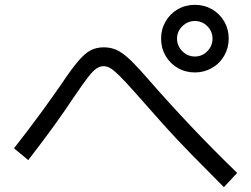

<svg xmlns="http://www.w3.org/2000/svg" viewBox="-20 -798 1040 795"><path d="M787 -498Q748 -498 716 -516.5Q684 -535 665.5 -567Q647 -599 647 -638Q647 -677 665.5 -709Q684 -741 716 -759.5Q748 -778 787 -778Q826 -778 858 -759.5Q890 -741 908.5 -709Q927 -677 927 -638Q927 -600 908.5 -567.5Q890 -535 857.5 -516.5Q825 -498 787 -498ZM787 -564Q817 -564 838.5 -586Q860 -608 860 -638Q860 -668 838.5 -689.5Q817 -711 787 -711Q757 -711 735 -689.5Q713 -668 713 -638Q713 -608 735 -586Q757 -564 787 -564ZM907 -23Q834 -96 771 -160.5Q708 -225 652 -287.5Q596 -350 540 -414Q501 -458 477.5 -481.5Q454 -505 439 -514.5Q424 -524 409 -524Q394 -524 379 -514Q364 -504 343 -476.5Q322 -449 286 -396Q251 -343 206 -280.5Q161 -218 97 -135L38 -184Q103 -267 150 -331.5Q197 -396 233 -448Q275 -511 303 -544Q331 -577 355 -589.5Q379 -602 409 -602Q430 -602 448.5 -596.5Q467 -591 487 -577Q507 -563 532 -537.5Q557 -512 592 -472Q682 -369 771.5 -274.5Q861 -180 962 -82Z"/></svg>

Font: M PLUS 2 Thin
Style: Regular
Weight: 400
Version: Version 1.001